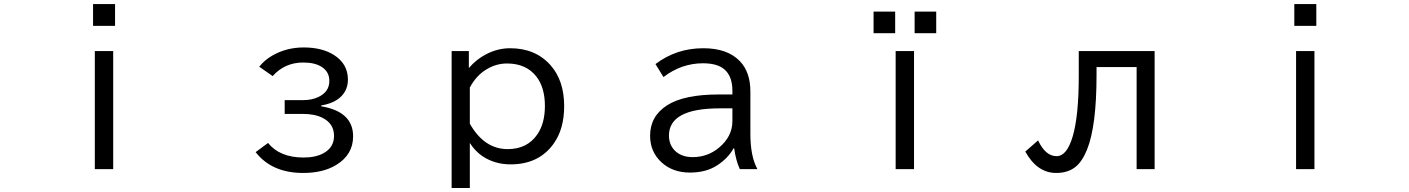

<svg xmlns="http://www.w3.org/2000/svg" viewBox="-20 -820 7040 959"><path d="M444.8 -690.9V-799.8H554.7V-690.9ZM453.6 24.9V-564.9H545.4V24.9Z M1401.9 -319.8H1493.7Q1536.1 -319.8 1567.9 -334.5Q1625 -359.9 1625 -416Q1625 -461.4 1586.9 -485.8Q1552.7 -507.8 1494.6 -507.8Q1402.3 -507.8 1341.8 -439.9L1274.9 -486.8Q1301.3 -520 1339.4 -542Q1410.2 -583 1497.1 -583Q1588.4 -583 1647.9 -545.4Q1717.8 -501 1717.8 -422.4Q1717.8 -357.9 1663.1 -321.3Q1633.3 -301.8 1584 -293V-289.1Q1743.7 -262.7 1743.7 -139.2Q1743.7 -46.4 1657.7 4.9Q1592.3 43.9 1494.1 43.9Q1337.9 43.9 1256.8 -60.1L1318.8 -106Q1377.4 -33.2 1496.6 -33.2Q1556.2 -33.2 1595.7 -54.7Q1648.4 -83.5 1648.4 -141.1Q1648.4 -202.1 1591.8 -231Q1552.7 -251 1493.7 -251H1401.9Z M2321.8 -564.9V-480Q2359.4 -524.4 2409.7 -549.8Q2466.8 -579.1 2527.8 -579.1Q2654.8 -579.1 2730 -494.1Q2797.9 -417.5 2797.9 -289.6Q2797.9 -175.8 2745.1 -102.1Q2671.4 1 2530.3 1Q2451.2 1 2389.6 -40Q2352.1 -65.9 2326.7 -106V119.1H2235.8V-564.9ZM2326.7 -202.1Q2398.9 -75.2 2515.6 -75.2Q2614.3 -75.2 2664.6 -149.9Q2701.7 -204.6 2701.7 -291Q2701.7 -382.3 2659.2 -437.5Q2608.4 -502.9 2512.2 -502.9Q2459.5 -502.9 2411.6 -474.6Q2358.9 -443.4 2326.7 -382.8Z M3638.2 -348.1V-367.2Q3638.2 -437.5 3599.6 -472.2Q3564.5 -503.9 3491.2 -503.9Q3383.8 -503.9 3293.9 -435.1L3253.9 -500Q3358.4 -579.1 3492.7 -579.1Q3614.7 -579.1 3676.8 -513.2Q3728 -458.5 3728 -362.8V-150.9Q3728 -38.6 3763.2 24.9H3675.3Q3656.2 -15.6 3647 -79.1H3644Q3616.2 -29.3 3562 5.9Q3506.8 42 3425.8 42Q3341.3 42 3285.6 -7.8Q3227.1 -60.5 3227.1 -142.1Q3227.1 -239.7 3312.5 -294.4Q3397 -348.1 3569.8 -348.1ZM3638.2 -278.8H3575.2Q3321.3 -278.8 3321.3 -143.1Q3321.3 -99.1 3348.6 -69.8Q3381.8 -35.2 3439.9 -35.2Q3515.1 -35.2 3571.8 -83Q3638.2 -138.7 3638.2 -214.8Z M4343.3 -654.3V-762.2H4451.2V-654.3ZM4548.3 -654.3V-762.2H4656.2V-654.3ZM4453.6 24.9V-564.9H4545.4V24.9Z M5368.2 -564.9H5747.1V24.9H5657.2V-484.9H5457V-446.8Q5457 -190.4 5409.7 -73.2Q5386.2 -14.6 5353 12.7Q5314.9 43.9 5255.4 43.9Q5160.2 43.9 5101.1 -63L5165 -118.7Q5202.1 -40 5257.3 -40Q5309.1 -40 5337.9 -138.7Q5368.2 -241.2 5368.2 -440.9Z M6444.8 -690.9V-799.8H6554.7V-690.9ZM6453.6 24.9V-564.9H6545.4V24.9Z"/></svg>

Font: FORM UDPGothic
Style: Regular
Weight: 400
Foundry: Pronama LLC
Version: Version 1.05101